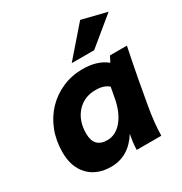

<svg xmlns="http://www.w3.org/2000/svg" viewBox="-176 -881 970 1022"><g transform="rotate(-30 309.0 -370.0)"><path d="M215 10Q128 10 77.5 -42.5Q27 -95 27 -186Q27 -257 50.5 -317.5Q74 -378 116.5 -422.5Q159 -467 216.5 -492Q274 -517 341 -517Q431 -517 486 -472L504 -507H608Q601 -473 591.5 -425.5Q582 -378 572 -325L545 -174Q536 -124 531.5 -79Q527 -34 527 0H376Q376 -22 379 -46Q382 -70 387 -93Q322 10 215 10ZM267 -123Q321 -123 360.5 -172.5Q400 -222 414 -307L424 -361Q396 -386 345 -386Q274 -386 230 -337Q186 -288 186 -210Q186 -123 267 -123ZM307 -573 461 -750 614 -712 445 -573Z"/></g></svg>

Font: Livvic
Style: Bold Italic
Weight: 700
Italic angle: -10°
Designer: Jacques Le Bailly, Baron von Fonthausen
Version: Version 1.001; ttfautohint (v1.8.2)